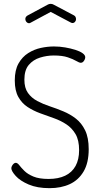

<svg xmlns="http://www.w3.org/2000/svg" viewBox="-20 -974 527 1000"><path d="M238 6Q174 6 129.5 -13Q85 -32 62 -57.5Q39 -83 39 -98Q39 -104 43 -111Q47 -118 52 -122Q57 -126 62 -126Q71 -126 80.5 -113.5Q90 -101 107 -84Q124 -67 154 -54.5Q184 -42 233 -42Q284 -42 319.5 -59Q355 -76 373.5 -109.5Q392 -143 392 -192Q392 -244 373.5 -275.5Q355 -307 325.5 -326.5Q296 -346 260.5 -358.5Q225 -371 189.5 -384Q154 -397 124 -416.5Q94 -436 75.5 -469Q57 -502 57 -555Q57 -609 76.5 -643.5Q96 -678 127 -697.5Q158 -717 193 -724.5Q228 -732 261 -732Q291 -732 319.5 -727Q348 -722 372 -714.5Q396 -707 410 -697Q424 -687 424 -676Q424 -670 421 -663.5Q418 -657 413 -652Q408 -647 401 -647Q393 -647 377 -656.5Q361 -666 333 -675.5Q305 -685 260 -685Q224 -685 188.5 -674Q153 -663 130 -636Q107 -609 107 -559Q107 -516 125.5 -490Q144 -464 174 -448Q204 -432 239 -420.5Q274 -409 310 -394Q346 -379 375.5 -356Q405 -333 423.5 -295Q442 -257 442 -197Q442 -126 415.5 -81Q389 -36 343.5 -15Q298 6 238 6ZM132 -853Q124 -853 118 -859.5Q112 -866 112 -876Q112 -881 115 -885.5Q118 -890 123 -893L227 -949Q235 -954 244 -954Q253 -954 261 -949L365 -894Q371 -891 373.5 -885.5Q376 -880 376 -874Q376 -866 370.5 -860Q365 -854 357 -854Q355 -854 352.5 -855Q350 -856 348 -857L244 -912L140 -856Q138 -855 136 -854Q134 -853 132 -853Z"/></svg>

Font: Dosis Light
Style: Regular
Weight: 300
Designer: EdgarTolentino, PabloImpallari, IginoMarini
Foundry: EdgarTolentino, PabloImpallari, IginoMarini
Version: Version 3.001; ttfautohint (v1.8.2)